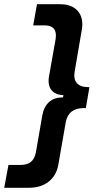

<svg xmlns="http://www.w3.org/2000/svg" viewBox="-59 -738 463 908"><path d="M227 -718H116L98 -618H153C193 -618 211 -596 204 -553L173 -378C163 -323 188 -290 241 -288L239 -277C185 -279 151 -247 141 -192L111 -19C103 24 80 42 38 42H-19L-39 150H79C151 150 205 111 217 40L252 -160C260 -205 290 -227 338 -227H347L364 -326H358C308 -326 286 -353 294 -399L328 -598C341 -670 300 -718 227 -718Z"/></svg>

Font: Fixel Display SemiBold
Style: Italic
Weight: 600
Italic angle: -10°
Designer: AlfaBravo + MacPaw
Foundry: Kyrylo Tkachov, Marchela Mozhyna, Serhii Makarenko, Maria Weinstein, Zakhar Kryvoshyya
Version: Version 1.210;Glyphs 3.2 (3217)